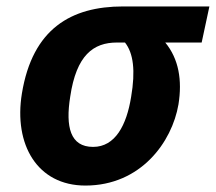

<svg xmlns="http://www.w3.org/2000/svg" viewBox="-20 -566 670 596"><path d="M245 10C417 10 514 -125 534 -242C546 -317 535 -383 493 -434H606L630 -546H362C201 -546 81 -477 48 -276C22 -117 96 10 245 10ZM269 -110C198 -110 183 -172 198 -266C217 -395 270 -434 343 -434H368C394 -401 401 -347 387 -265C373 -178 338 -110 269 -110Z"/></svg>

Font: Noto Sans
Style: Bold Italic
Weight: 700
Italic angle: -12°
Designer: Monotype Design Team
Foundry: Monotype Imaging Inc.
Version: Version 2.013